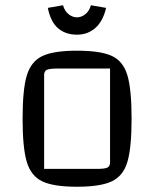

<svg xmlns="http://www.w3.org/2000/svg" viewBox="-20 -702 587 731"><path d="M66 -250Q66 -361 82 -414.5Q98 -468 141 -488.5Q184 -509 273 -509Q363 -509 406 -489Q449 -469 465 -415.5Q481 -362 481 -250Q481 -139 465 -85.5Q449 -32 405.5 -11.5Q362 9 273 9Q184 9 141 -11.5Q98 -32 82 -85.5Q66 -139 66 -250ZM349 -59Q379 -59 389 -64Q399 -69 399 -84V-441H198Q168 -441 158 -436Q148 -431 148 -416V-59ZM162 -672 220 -682Q226 -660 241 -648Q256 -636 273 -636Q290 -636 305 -648Q320 -660 326 -682L384 -672Q372 -621 343 -595.5Q314 -570 273 -570Q230 -570 201.5 -594Q173 -618 162 -672Z"/></svg>

Font: Changa Light
Style: Regular
Weight: 300
Designer: Eduardo Rodriguez Tunni
Foundry: Eduardo Rodriguez Tunni
Version: Version 2.002; ttfautohint (v1.5) -l 8 -r 50 -G 110 -x 14 -H